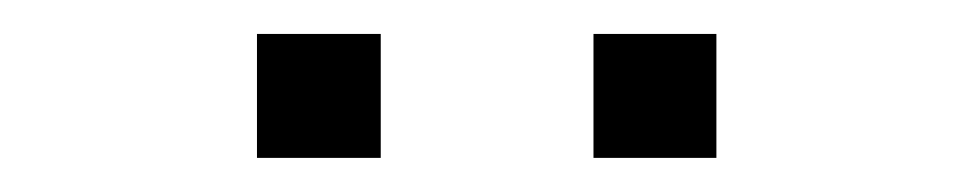

<svg xmlns="http://www.w3.org/2000/svg" viewBox="-20 -658 568 112"><path d="M129.9 -565.9V-638.2H202.1V-565.9ZM326.2 -565.9V-638.2H397.9V-565.9Z"/></svg>

Font: Syncopate
Style: Regular
Weight: 400
Width: 7
Version: Version 001.001